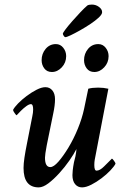

<svg xmlns="http://www.w3.org/2000/svg" viewBox="-20 -813 525 840"><path d="M149.4 6.8Q83 6.8 83 -78.1Q83 -96.7 86.9 -123Q90.8 -149.4 97.7 -183.6L121.1 -302.7Q123 -311.5 124 -319.3Q125 -327.1 125 -334Q125 -357.4 115.2 -357.4Q107.4 -357.4 95.2 -348.6Q83 -339.8 71.3 -328.1Q59.6 -316.4 52.7 -308.6Q50.8 -308.6 43.9 -318.4Q37.1 -328.1 37.1 -332Q43 -343.8 59.1 -360.4Q75.2 -377 96.7 -393.1Q118.2 -409.2 140.1 -420.4Q162.1 -431.6 178.7 -431.6Q197.3 -431.6 209 -417.5Q220.7 -403.3 220.7 -378.9Q220.7 -352.5 212.9 -316.4L184.6 -177.7Q180.7 -156.2 178.7 -143.1Q176.8 -129.9 176.8 -123Q176.8 -82 200.2 -82Q214.8 -82 235.8 -106Q256.8 -129.9 279.8 -168Q302.7 -206.1 320.8 -250.5Q338.9 -294.9 347.7 -335.9L366.2 -424.8Q383.8 -429.7 409.2 -429.7Q432.6 -429.7 454.1 -424.8L394.5 -114.3Q393.6 -109.4 393.1 -103.5Q392.6 -97.7 392.6 -90.8Q392.6 -66.4 402.3 -66.4Q417 -66.4 435.5 -85Q454.1 -103.5 469.7 -119.1Q471.7 -119.1 478.5 -109.9Q485.4 -100.6 485.4 -96.7Q479.5 -85 462.9 -67.4Q446.3 -49.8 424.3 -33.2Q402.3 -16.6 379.4 -4.9Q356.4 6.8 338.9 6.8Q320.3 6.8 308.6 -7.3Q296.9 -21.5 296.9 -46.9Q296.9 -54.7 298.3 -68.8Q299.8 -83 303.7 -103.5Q311.5 -131.8 313 -146.5Q314.5 -161.1 314.5 -161.1Q303.7 -139.6 283.7 -110.8Q263.7 -82 239.3 -55.2Q214.8 -28.3 191.4 -10.7Q168 6.8 149.4 6.8ZM410.2 -620.1Q429.7 -620.1 442.4 -604Q455.1 -587.9 455.1 -567.4Q455.1 -539.1 436 -518.6Q417 -498 392.6 -498Q371.1 -498 359.4 -513.7Q347.7 -529.3 347.7 -549.8Q347.7 -578.1 365.2 -599.1Q382.8 -620.1 410.2 -620.1ZM224.6 -620.1Q244.1 -620.1 256.8 -604Q269.5 -587.9 269.5 -567.4Q269.5 -539.1 250.5 -518.6Q231.4 -498 207 -498Q185.5 -498 173.8 -513.7Q162.1 -529.3 162.1 -549.8Q162.1 -578.1 179.7 -599.1Q197.3 -620.1 224.6 -620.1ZM265.6 -650.4Q262.7 -650.4 258.8 -656.2Q254.9 -662.1 254.9 -666Q254.9 -668.9 266.6 -684.6Q278.3 -700.2 296.4 -720.7Q314.5 -741.2 332.5 -760.3Q350.6 -779.3 362.3 -789.1Q369.1 -793 381.8 -793Q399.4 -793 413.1 -782.7Q426.8 -772.5 426.8 -759.8Q426.8 -750 412.1 -736.3Q397.5 -722.7 375.5 -708Q353.5 -693.4 330.1 -680.2Q306.6 -667 289.1 -658.7Q271.5 -650.4 265.6 -650.4Z"/></svg>

Font: Crimson Text SemiBold
Style: Italic
Weight: 600
Italic angle: -11°
Designer: Sebastian Kosch
Foundry: Sebastian Kosch
Version: Version 1.100; ttfautohint (v1.8.4)